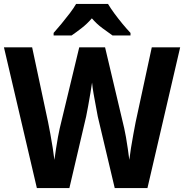

<svg xmlns="http://www.w3.org/2000/svg" viewBox="-24 -954 934 974"><path d="M890 -714 724 0H558L472 -363Q469 -380 463 -411.5Q457 -443 451 -477Q445 -511 443 -535Q440 -514 434.5 -481Q429 -448 423 -415Q417 -382 413 -363L328 0H163L-4 -714H139L220 -334Q225 -309 231.5 -274Q238 -239 243.5 -203.5Q249 -168 252 -143Q255 -167 260 -198.5Q265 -230 270 -258.5Q275 -287 279 -303L378 -714H509L606 -304Q610 -287 615 -258.5Q620 -230 624.5 -198.5Q629 -167 632 -143Q635 -169 640.5 -203.5Q646 -238 652.5 -273Q659 -308 664 -334L746 -714ZM524 -934Q537 -912 556.5 -885.5Q576 -859 597.5 -833Q619 -807 638 -787V-774H547Q524 -790 495 -811.5Q466 -833 442 -861Q418 -833 389.5 -811Q361 -789 339 -774H248V-787Q265 -806 287 -832.5Q309 -859 329.5 -886Q350 -913 362 -934Z"/></svg>

Font: Noto Sans Tamil SemiCondensed
Style: Bold
Weight: 700
Width: 4
Designer: Jelle Bosma - Monotype Design Team
Foundry: Monotype Imaging Inc.
Version: Version 2.004; ttfautohint (v1.8.4.7-5d5b)